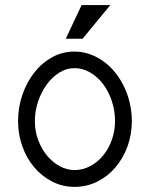

<svg xmlns="http://www.w3.org/2000/svg" viewBox="-20 -728 596 758"><path d="M500.5 -250Q500.5 -196.8 483.2 -149.4Q465.8 -102.1 435.3 -66.7Q404.8 -31.2 363.5 -10.7Q322.3 9.8 273.9 9.8Q227.1 9.8 186.3 -11Q145.5 -31.7 115.5 -67.1Q85.4 -102.5 68.4 -149.7Q51.3 -196.8 51.3 -250Q51.3 -304.2 68.4 -353.8Q85.4 -403.3 115.2 -441.4Q145 -479.5 185.8 -502Q226.6 -524.4 273.9 -524.4Q305.2 -524.4 334.2 -514.2Q363.3 -503.9 388.7 -485.6Q414.1 -467.3 434.6 -441.9Q455.1 -416.5 469.7 -386Q484.4 -355.5 492.4 -321Q500.5 -286.6 500.5 -250ZM434.1 -250Q434.1 -291.5 421.4 -329.3Q408.7 -367.2 387 -396Q365.2 -424.8 335.9 -441.9Q306.6 -459 273.9 -459Q242.2 -459 213.9 -441.2Q185.5 -423.3 164.3 -394Q143.1 -364.7 130.4 -327.1Q117.7 -289.6 117.7 -250Q117.7 -210 130.9 -174.8Q144 -139.6 166 -113.3Q188 -86.9 216.1 -71.8Q244.1 -56.6 273.9 -56.6Q307.1 -56.6 336.4 -72.3Q365.7 -87.9 387.5 -114.5Q409.2 -141.1 421.6 -176.3Q434.1 -211.4 434.1 -250ZM302.2 -708H415.5L306.2 -575.2H239.7Z"/></svg>

Font: Saysettha OT
Style: Regular
Weight: 400
Designer: John M. Durdin and Silvain Dupertuis
Foundry: Lao Script for Windows
Version: Version 2.000